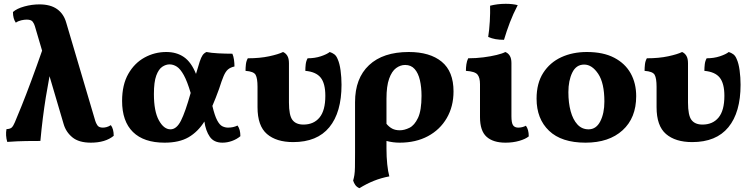

<svg xmlns="http://www.w3.org/2000/svg" viewBox="-20 -740 3941 1008"><path d="M18 5Q13 -12 12 -29Q11 -46 14 -62Q34 -63 42 -71Q50 -79 58 -98Q70 -126 93 -183Q116 -240 144 -315.5Q172 -391 201 -474L163 -603Q160 -614 152 -625.5Q144 -637 120 -637Q108 -637 92 -633.5Q76 -630 63 -621Q48 -642 48 -677Q68 -695 107.5 -706Q147 -717 187 -717Q245 -717 280 -692Q315 -667 328 -620L480 -106Q483 -95 491 -82.5Q499 -70 520 -70Q528 -70 538.5 -72.5Q549 -75 562 -83Q577 -63 577 -27Q533 9 457 9Q394 9 360 -19Q326 -47 314 -89L240 -340Q229 -282 220.5 -229Q212 -176 205 -120.5Q198 -65 192 0Q161 0 117.5 0.5Q74 1 18 5Z M844 9Q735 9 678 -47Q621 -103 621 -210Q621 -295 653.5 -352Q686 -409 739 -438Q792 -467 853 -467Q907 -467 945.5 -440.5Q984 -414 1009 -352Q1021 -394 1028.5 -416.5Q1036 -439 1043.5 -450Q1051 -461 1064 -467Q1087 -462 1125.5 -460Q1164 -458 1200 -458Q1206 -444 1208.5 -426Q1211 -408 1211 -391Q1189 -386 1176.5 -375Q1164 -364 1154 -340.5Q1144 -317 1130 -273Q1121 -249 1112.5 -226.5Q1104 -204 1095 -184Q1107 -133 1120 -108.5Q1133 -84 1147.5 -77Q1162 -70 1177 -70Q1205 -70 1227 -81Q1242 -61 1242 -25Q1223 -9 1198 0Q1173 9 1148 9Q1103 9 1081.5 -22Q1060 -53 1053 -102Q1019 -48 970 -19.5Q921 9 844 9ZM788 -246Q788 -156 814 -108.5Q840 -61 875 -61Q907 -61 930 -106.5Q953 -152 981 -252Q963 -313 945 -345.5Q927 -378 908.5 -390Q890 -402 870 -402Q851 -402 832 -389.5Q813 -377 800.5 -343.5Q788 -310 788 -246Z M1519 6Q1431 6 1381.5 -36.5Q1332 -79 1332 -177V-284Q1332 -329 1322 -347Q1312 -365 1269 -368Q1269 -385 1271 -402.5Q1273 -420 1281 -434Q1344 -434 1393 -444.5Q1442 -455 1466 -467Q1480 -461 1488.5 -447Q1497 -433 1497 -408V-202Q1497 -134 1515.5 -110Q1534 -86 1573 -86Q1627 -86 1657.5 -123Q1688 -160 1688 -237Q1688 -302 1663.5 -332.5Q1639 -363 1583 -368Q1583 -385 1585 -402.5Q1587 -420 1595 -434Q1633 -434 1664.5 -444.5Q1696 -455 1711 -467Q1724 -463 1735 -455Q1746 -447 1753 -429Q1763 -407 1768 -370.5Q1773 -334 1773 -295Q1773 -150 1709 -72Q1645 6 1519 6Z M2126 -467Q2237 -467 2299 -416Q2361 -365 2361 -260Q2361 -181 2325.5 -120Q2290 -59 2226.5 -25Q2163 9 2078 9Q2043 9 2009 0V40Q2009 84 2013 122.5Q2017 161 2024 186Q1981 194 1942.5 209.5Q1904 225 1867 248Q1853 242 1845.5 231.5Q1838 221 1834 208Q1838 194 1840.5 179Q1843 164 1843.5 137.5Q1844 111 1844 63V-204Q1844 -329 1917.5 -398Q1991 -467 2126 -467ZM2009 -222V-90Q2023 -73 2039.5 -64.5Q2056 -56 2079 -56Q2103 -56 2129.5 -69Q2156 -82 2174.5 -121Q2193 -160 2193 -237Q2193 -282 2184.5 -319Q2176 -356 2157 -377.5Q2138 -399 2107 -399Q2082 -399 2059.5 -382.5Q2037 -366 2023 -327Q2009 -288 2009 -222Z M2634 9Q2569 9 2534.5 -22Q2500 -53 2500 -125V-298Q2500 -333 2486.5 -349Q2473 -365 2426 -368Q2426 -385 2428.5 -402.5Q2431 -420 2438 -434Q2479 -434 2518 -439Q2557 -444 2587.5 -451.5Q2618 -459 2633 -467Q2648 -461 2656.5 -447Q2665 -433 2665 -409V-130Q2665 -95 2673.5 -82.5Q2682 -70 2701 -70Q2711 -70 2721.5 -72.5Q2732 -75 2741 -80Q2756 -60 2756 -24Q2739 -10 2706 -0.5Q2673 9 2634 9ZM2626 -531Q2601 -531 2581.5 -534.5Q2562 -538 2543 -546Q2549 -584 2551.5 -628.5Q2554 -673 2553 -710Q2592 -720 2635 -720Q2671 -720 2698 -713Q2674 -667 2657 -622.5Q2640 -578 2626 -531Z M3054 9Q2928 9 2862.5 -53.5Q2797 -116 2797 -222Q2797 -303 2832 -357.5Q2867 -412 2926.5 -439.5Q2986 -467 3061 -467Q3147 -467 3204.5 -437Q3262 -407 3291 -355Q3320 -303 3320 -235Q3320 -121 3248.5 -56Q3177 9 3054 9ZM3070 -61Q3110 -61 3131.5 -103Q3153 -145 3153 -207Q3153 -304 3120.5 -352.5Q3088 -401 3047 -401Q3005 -401 2984.5 -359Q2964 -317 2964 -256Q2964 -200 2976 -156Q2988 -112 3011.5 -86.5Q3035 -61 3070 -61Z M3614 6Q3526 6 3476.5 -36.5Q3427 -79 3427 -177V-284Q3427 -329 3417 -347Q3407 -365 3364 -368Q3364 -385 3366 -402.5Q3368 -420 3376 -434Q3439 -434 3488 -444.5Q3537 -455 3561 -467Q3575 -461 3583.5 -447Q3592 -433 3592 -408V-202Q3592 -134 3610.5 -110Q3629 -86 3668 -86Q3722 -86 3752.5 -123Q3783 -160 3783 -237Q3783 -302 3758.5 -332.5Q3734 -363 3678 -368Q3678 -385 3680 -402.5Q3682 -420 3690 -434Q3728 -434 3759.5 -444.5Q3791 -455 3806 -467Q3819 -463 3830 -455Q3841 -447 3848 -429Q3858 -407 3863 -370.5Q3868 -334 3868 -295Q3868 -150 3804 -72Q3740 6 3614 6Z"/></svg>

Font: Vollkorn ExtraBold
Style: Regular
Weight: 800
Designer: Friedrich Althausen
Foundry: Friedrich Althausen
Version: Version 5.000; ttfautohint (v1.8.3)